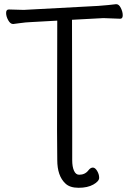

<svg xmlns="http://www.w3.org/2000/svg" viewBox="-20 -730 617 912"><path d="M323 -106V31Q323 62 331.5 81Q340 100 356 100Q384 100 400 79Q410 66 421 66Q432 66 441.5 82Q451 98 451 114.5Q451 131 423.5 146.5Q396 162 353.5 162Q311 162 290 141Q252 105 252 30L251 -108L252 -632L126 -625Q101 -624 77.5 -620.5Q54 -617 43 -616H42Q29 -616 19 -634Q9 -652 9 -668.5Q9 -685 22 -685L93 -683L447 -702Q470 -704 494 -706Q518 -708 530 -710H533Q545 -710 554 -692Q563 -674 563 -657.5Q563 -641 551 -641L471 -644L322 -636Z"/></svg>

Font: LXGW WenKai Lite
Style: Regular
Weight: 400
Designer: LXGW / Fontworks Inc.
Foundry: LXGW / Fontworks Inc.
Version: Version 1.511; March 25, 2025